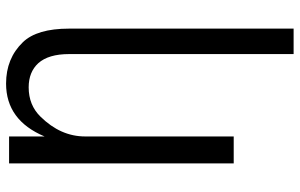

<svg xmlns="http://www.w3.org/2000/svg" viewBox="-196 -586 978 626"><g transform="rotate(-90 293.0 -273.0)"><path d="M73.2 0V-732.4H161.1V-616.7Q213.9 -742.2 333.5 -742.2Q415.5 -742.2 468.3 -687.5Q512.7 -641.6 512.7 -536.6V195.3H429.7V-536.6Q429.7 -604 399.9 -637.2Q371.1 -668.5 321.3 -668.5Q263.2 -668.5 225.6 -629.9Q161.1 -564.5 161.1 -484.4V0Z"/></g></svg>

Font: Consola Mono
Style: Book
Weight: 400
Monospace: yes
Designer: Wojciech Kalinowski "wmk69" (wmk69@o2.pl)
Foundry: Wojciech Kalinowski "wmk69" (wmk69@o2.pl)
Version: Version 2.1.0